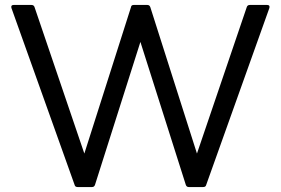

<svg xmlns="http://www.w3.org/2000/svg" viewBox="-20 -754 1132 774"><path d="M293 0Q283 0 281 -8L26 -722Q23 -734 35 -734H107Q116 -734 119 -726L320 -135L508 -725Q509 -734 519 -734H574Q583 -734 586 -725L774 -135L975 -726Q978 -734 987 -734H1057Q1069 -734 1066 -722L811 -8Q809 0 799 0H741Q732 0 729 -9L546 -585L363 -9Q360 0 351 0Z"/></svg>

Font: LINE Seed Sans
Style: Regular
Weight: 400
Designer: LINE VX Design & Dalton Maag Ltd & Sandoll Inc
Foundry: Dalton Maag Ltd
Version: Version 1.003